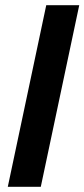

<svg xmlns="http://www.w3.org/2000/svg" viewBox="-20 -719 325 739"><path d="M158 -699H285L137 0H10Z"/></svg>

Font: Prompt Medium
Style: Italic
Weight: 500
Italic angle: -12°
Designer: Katatrad Team
Foundry: CadsonDemak
Version: Version 1.001